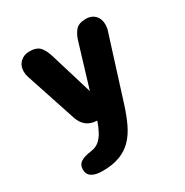

<svg xmlns="http://www.w3.org/2000/svg" viewBox="-166 -618 952 989"><g transform="rotate(-30 309.5 -123.0)"><path d="M164.5 238Q78 238 78 181Q78 152.5 98.8 138.8Q119.5 125 163.5 119.5Q191.5 115.5 210.2 99.8Q229 84 242.5 59.5Q256 35 266.5 5L268.5 -1Q194.5 -3 171 -75.5L72.5 -373.5Q66.5 -391.5 66.5 -408Q66.5 -442.5 88.2 -463.5Q110 -484.5 143 -484.5Q186 -484.5 205 -463Q224 -441.5 236 -400L311.5 -151.5L386.5 -399.5Q397.5 -439 416.8 -461.8Q436 -484.5 479 -484.5Q512.5 -484.5 532.5 -464Q552.5 -443.5 552.5 -409.5Q552.5 -401.5 551.5 -392.5Q550.5 -383.5 547 -374L429 0Q411.5 55 390.5 99Q369.5 143 339.8 174Q310 205 267.2 221.5Q224.5 238 164.5 238Z"/></g></svg>

Font: Sono Monospace
Style: Bold
Weight: 700
Designer: Tyler Finck
Foundry: Tyler Finck
Version: Version 2.112